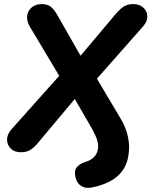

<svg xmlns="http://www.w3.org/2000/svg" viewBox="-20 -734 739 937"><path d="M428 181Q397 187 376 173.5Q355 160 348 130Q341 99 354.5 82.5Q368 66 392 58Q459 39 459 -21Q459 -36 452.5 -55.5Q446 -75 431 -102L345 -251L168 -40Q145 -12 126.5 -1.5Q108 9 82 9Q51 9 33 -8.5Q15 -26 14.5 -52Q14 -78 36 -103L269 -364L125 -605Q109 -633 112.5 -657.5Q116 -682 135 -698Q154 -714 184 -714Q211 -714 227.5 -701.5Q244 -689 263 -655L373 -462L544 -665Q567 -692 585.5 -703Q604 -714 630 -714Q661 -714 679.5 -697Q698 -680 699 -655Q700 -630 679 -606L453 -350L564 -163Q590 -121 600 -84Q610 -47 610 -17Q610 67 564.5 115Q519 163 428 181Z"/></svg>

Font: Nunito ExtraBold
Style: Italic
Weight: 800
Italic angle: -9°
Designer: Vernon Adams
Foundry: Vernon Adams
Version: Version 3.601; ttfautohint (v1.8.2.53-6de2)